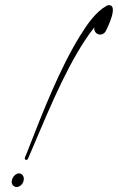

<svg xmlns="http://www.w3.org/2000/svg" viewBox="-20 -568 466 758"><path d="M397.6 -445.3C403.6 -456.8 450.5 -551 408.1 -547.5C404.4 -547.2 401.8 -545.8 400.5 -545C357 -520.3 324.2 -472 295.7 -426.2C217.1 -299.8 148.4 -124.4 95.3 11.8C86.8 33.6 83.2 42.9 78.2 54.2C77.9 54.9 77.6 56.1 77.6 56.9C77.6 60.5 80.5 63.4 84.2 63.4C88.8 63.4 90.4 59.1 91.9 55.5C154.9 -90.2 227.8 -277.2 317.6 -412.1C329.2 -429.6 340.9 -445.7 352.4 -459.9C352.2 -458.7 352 -456.6 352 -455.3C352 -442.1 362.7 -431.4 375.9 -431.4C383.8 -431.4 393.3 -437.1 397 -444.2C397 -444.2 397.3 -444.7 397.6 -445.3ZM64.3 119.1C39.6 104.8 10.3 153.3 36.5 168C47.2 174 62.2 167.8 69.7 154.4C77.2 141 74.8 125.2 64.3 119.1Z"/></svg>

Font: Sinatra
Style: Regular
Weight: 400
Designer: Fahmi
Version: Version 0.1